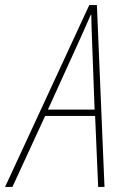

<svg xmlns="http://www.w3.org/2000/svg" viewBox="-83 -737 495 757"><path d="M-63 0H-34L95 -280H292L304 0H329L299 -717H269ZM106 -305 241 -602C255 -633 266 -658 275 -679H277C277 -657 278 -630 279 -602L290 -305Z"/></svg>

Font: Noto Sans Condensed Thin
Style: Italic
Weight: 100
Width: 3
Italic angle: -12°
Designer: Monotype Design Team
Foundry: Monotype Imaging Inc.
Version: Version 2.013